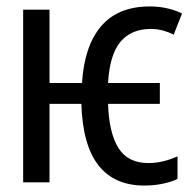

<svg xmlns="http://www.w3.org/2000/svg" viewBox="-20 -567 603 597"><path d="M429 10Q336 10 286.5 -52.5Q237 -115 233 -244H134V0H52V-537H134V-309H235Q242 -424 294.5 -485.5Q347 -547 446 -547Q476 -547 502.5 -540.5Q529 -534 546 -525L520 -459Q508 -466 489 -471.5Q470 -477 449 -477Q388 -477 354.5 -437Q321 -397 316 -309H477V-244H316Q319 -153 348.5 -106.5Q378 -60 441 -60Q466 -60 489.5 -66Q513 -72 532 -81V-11Q518 -3 489.5 3.5Q461 10 429 10Z"/></svg>

Font: Noto Sans Mono SemiCondensed
Style: Regular
Weight: 400
Width: 4
Designer: Monotype Design Team
Foundry: Monotype Imaging Inc.
Version: Version 2.014